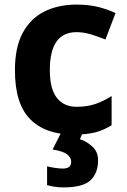

<svg xmlns="http://www.w3.org/2000/svg" viewBox="-20 -576 554 836"><path d="M300 10Q178 10 111.5 -57Q45 -124 45 -270Q45 -370 79 -433Q113 -496 173.5 -526Q234 -556 313 -556Q369 -556 410.5 -545Q452 -534 483 -519L439 -404Q404 -418 373.5 -427Q343 -436 313 -436Q197 -436 197 -271Q197 -189 227.5 -150Q258 -111 313 -111Q360 -111 396 -123.5Q432 -136 466 -158V-31Q432 -9 394.5 0.5Q357 10 300 10ZM407 122Q407 178 374 209Q341 240 256 240Q234 240 216.5 237Q199 234 185 230V148Q199 152 219.5 155Q240 158 255 158Q269 158 279.5 151.5Q290 145 290 128Q290 110 272 96Q254 82 209 75L247 0H341L328 30Q358 40 382.5 62.5Q407 85 407 122Z"/></svg>

Font: BC Sans
Style: Bold
Weight: 700
Designer: Monotype Design Team
Province of B.C.
Foundry: Monotype Imaging Inc.
Version: Version 2.000;GOOG;noto-source:20170915:90ef993387c0